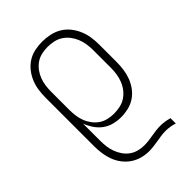

<svg xmlns="http://www.w3.org/2000/svg" viewBox="-221 -623 941 941"><g transform="rotate(-45 250.0 -152.5)"><path d="M242 223Q217 223 192 216Q167 209 146 194.5Q125 180 109.5 159.5Q94 139 85 115Q76 91 72.5 65.5Q69 40 69 15V-320Q69 -346 72.5 -372Q76 -398 86 -422.5Q96 -447 112.5 -468Q129 -489 151 -503Q173 -517 199 -522.5Q225 -528 251 -528Q277 -528 303.5 -522.5Q330 -517 353 -503.5Q376 -490 393 -469Q410 -448 420.5 -423.5Q431 -399 435 -373Q439 -347 439 -320V-200Q439 -174 435.5 -148.5Q432 -123 423 -99Q414 -75 398.5 -54Q383 -33 361.5 -18.5Q340 -4 314.5 2Q289 8 264 8Q238 8 213 1.5Q188 -5 167.5 -20Q147 -35 132.5 -56.5Q118 -78 109 -102V15Q109 36 111.5 56.5Q114 77 121 96.5Q128 116 140 133.5Q152 151 168.5 163Q185 175 205 180.5Q225 186 246 186Q262 186 277 184Q292 182 307.5 179.5Q323 177 338 175Q353 173 369 173Q384 173 400 175.5Q416 178 431 182V219Q416 214 400 211.5Q384 209 368 209Q352 209 336.5 211.5Q321 214 305.5 216.5Q290 219 274 221Q258 223 242 223ZM251 -29Q272 -29 293.5 -33.5Q315 -38 333 -50Q351 -62 364 -79Q377 -96 385 -116Q393 -136 396 -157.5Q399 -179 399 -200V-320Q399 -341 396 -362.5Q393 -384 385 -404Q377 -424 364 -441Q351 -458 333 -470Q315 -482 293.5 -486.5Q272 -491 251 -491Q230 -491 209 -486Q188 -481 171 -469Q154 -457 141.5 -440Q129 -423 121.5 -403Q114 -383 111.5 -362Q109 -341 109 -320V-200Q109 -179 111.5 -158Q114 -137 121.5 -117Q129 -97 141.5 -80Q154 -63 171 -51Q188 -39 209 -34Q230 -29 251 -29Z"/></g></svg>

Font: Iosevka Curly Extralight
Style: Regular
Weight: 200
Monospace: yes
Designer: Belleve Invis
Foundry: Belleve Invis
Version: Version 22.1.2; ttfautohint (v1.8.4)